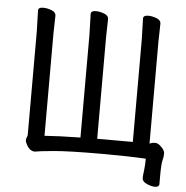

<svg xmlns="http://www.w3.org/2000/svg" viewBox="-57 -770 929 961"><g transform="rotate(5 407.5 -289.0)"><path d="M756 136Q738 136 715 125.5Q692 115 692 98Q692 85 695.5 59.5Q699 34 699 0Q608 -5 477 -5Q311 -5 235.5 2Q160 9 143 13Q116 13 100 -19Q93 -31 93 -40Q93 -49 96.5 -54.5Q100 -60 100 -70V-586L97 -692Q97 -708 122 -708Q142 -708 164 -699.5Q186 -691 186 -674L184 -585V-70Q248 -75 364 -77V-592L361 -698Q361 -714 386 -714Q406 -714 428 -705.5Q450 -697 450 -680L448 -591V-78H627V-592L624 -698Q624 -714 649 -714Q669 -714 691 -705.5Q713 -697 713 -680L711 -591V-77Q714 -78 721 -80.5Q728 -83 739 -83Q751 -83 763 -73Q788 -52 788 -34Q788 -17 783 1.5Q778 20 778 82V120Q778 136 756 136Z"/></g></svg>

Font: LXGW WenKai Medium
Style: Regular
Weight: 500
Designer: LXGW / Fontworks Inc.
Foundry: LXGW / Fontworks Inc.
Version: Version 1.501; October 10, 2024